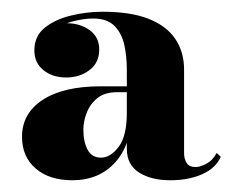

<svg xmlns="http://www.w3.org/2000/svg" viewBox="-20 -783 417 327"><path d="M270 -476Q237.5 -476 216.8 -489.2Q196 -502.5 196 -529.5V-664.5Q196 -686.5 191.8 -706.2Q187.5 -726 175 -738.8Q162.5 -751.5 138.5 -751.5Q122.5 -751.5 102.5 -746.2Q82.5 -741 68 -729.2Q53.5 -717.5 53.5 -697H39Q39 -717.5 55.2 -730.5Q71.5 -743.5 93 -743.5Q116 -743.5 132.5 -731.8Q149 -720 149 -698.5Q149 -676 132.2 -663.5Q115.5 -651 93 -651Q69.5 -651 54 -663.5Q38.5 -676 38.5 -697Q38.5 -721.5 56.2 -735.8Q74 -750 100.8 -756.5Q127.5 -763 154.5 -763Q202.5 -763 233 -751Q263.5 -739 278.5 -716.8Q293.5 -694.5 293.5 -664.5V-522Q293.5 -512.5 297.8 -505.5Q302 -498.5 313.5 -498.5Q320.5 -498.5 331.2 -504Q342 -509.5 349 -522.5L356 -516Q347.5 -496.5 324.2 -486.2Q301 -476 270 -476ZM103 -476Q64 -476 40.8 -496Q17.5 -516 17.5 -550Q17.5 -590 52.8 -613Q88 -636 151.5 -636H224V-626H179.5Q158.5 -626 146 -616Q133.5 -606 127.8 -591.2Q122 -576.5 122 -562Q122 -541.5 129.2 -528Q136.5 -514.5 152 -514.5Q168 -514.5 182 -532.8Q196 -551 196 -591H204Q204 -537.5 176.5 -506.8Q149 -476 103 -476Z"/></svg>

Font: Bodoni Moda ExtraBold
Style: Regular
Weight: 800
Version: Version 2.005